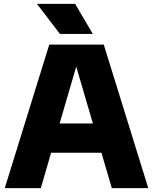

<svg xmlns="http://www.w3.org/2000/svg" viewBox="-20 -970 788 990"><path d="M556.5 0 503 -182.5H243.5L190.5 0H4.5L234 -740H515L744.5 0ZM287.5 -333.5H459L373 -626.5ZM289 -795 170.5 -950H367.5L458.5 -795Z"/></svg>

Font: Encode Sans ExtraBold
Style: Regular
Weight: 800
Designer: Multiple Designers
Foundry: Impallari Type
Version: Version 2.000